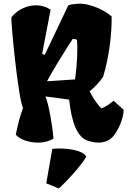

<svg xmlns="http://www.w3.org/2000/svg" viewBox="-20 -776 706 1058"><path d="M66.9 -33.7C91.3 -5.4 143.6 10.7 193.4 9.8C223.6 9.3 253.4 2 274.9 -13.2C269.5 -77.1 250 -198.2 230.5 -244.6L361.3 -227.1C367.7 -168 385.3 -25.4 462.9 -1C483.9 5.9 503.9 9.8 522.5 9.8C559.1 9.8 589.8 -4.4 610.8 -33.7C633.3 -64.9 659.7 -119.6 661.6 -170.9L606 -220.7C583.5 -202.6 561 -186.5 539.1 -178.7C510.7 -206.5 490.2 -240.7 474.1 -272.5C502.4 -296.4 527.8 -322.8 548.3 -353C582 -463.9 596.7 -593.8 595.2 -685.5C536.6 -735.4 457.5 -756.3 420.4 -755.9C392.1 -755.4 367.2 -750.5 356.9 -747.6L226.1 -473.1L212.4 -480L258.8 -722.7C187.5 -771 87.4 -740.7 43 -680.2C38.6 -661.1 79.6 -236.3 106.9 -180.7C92.8 -141.6 83 -111.8 66.9 -33.7ZM239.3 -328.1C264.2 -377.9 346.2 -509.8 380.9 -562L403.8 -558.1C408.7 -514.2 406.2 -422.4 393.1 -338.4ZM268.1 44.4 234.9 234.4 304.2 262.2C345.7 226.1 431.2 132.3 455.6 86.9C431.2 44.9 323.7 38.1 268.1 44.4Z"/></svg>

Font: Fruktur
Style: Regular
Weight: 400
Designer: Viktoriya Grabowska
Foundry: Viktoriya Grabowska
Version: Version 1.002